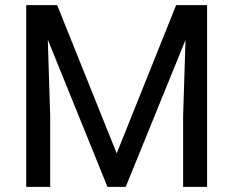

<svg xmlns="http://www.w3.org/2000/svg" viewBox="-20 -731 913 751"><path d="M82.5 0H176.3V-277.3L167 -575.7L400.4 0H471.7L705.6 -574.7L696.3 -277.3V0H790V-710.9H668.9L436.5 -131.3L203.6 -710.9H82.5Z"/></svg>

Font: Vazirmatn
Style: Regular
Weight: 400
Designer: Saber Rastikerdar
Foundry: Saber Rastikerdar
Version: Version 33.003